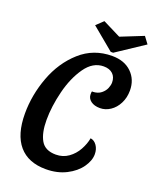

<svg xmlns="http://www.w3.org/2000/svg" viewBox="-158 -932 839 1042"><g transform="rotate(20 262.0 -411.0)"><path d="M27 -225Q27 -332 66 -437Q105 -542 182 -611Q259 -680 366 -680Q437 -680 478.5 -639.5Q520 -599 520 -536Q520 -495 503 -461.5Q486 -428 458 -409.5Q430 -391 399 -391Q366 -391 346 -406Q326 -421 326 -445Q326 -458 328 -462L332 -461Q362 -462 380.5 -477Q399 -492 406.5 -510.5Q414 -529 414 -544Q414 -575 395 -593Q376 -611 342 -611Q280 -611 236.5 -549Q193 -487 171 -398.5Q149 -310 149 -232Q149 -157 173.5 -114.5Q198 -72 260 -72Q301 -72 332.5 -94.5Q364 -117 383 -151.5Q402 -186 408 -220Q430 -217 444.5 -196Q459 -175 459 -146Q459 -109 431.5 -70Q404 -31 353 -5Q302 21 236 21Q134 21 80.5 -41.5Q27 -104 27 -225ZM221 -805 261 -843 365 -791 495 -843 524 -804 364 -698H350Z"/></g></svg>

Font: Sansita SW
Style: Italic
Weight: 400
Italic angle: -11°
Designer: Pablo Cosgaya
Foundry: Omnibus-Type
Version: Version 1.000